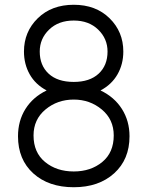

<svg xmlns="http://www.w3.org/2000/svg" viewBox="-20 -766 615 802"><path d="M288.1 -350.1Q219.7 -350.1 169.9 -308.6Q120.1 -267.1 120.1 -200.2Q120.1 -128.9 168.2 -89.4Q216.3 -49.8 288.1 -49.8Q359.4 -49.8 407.2 -89.4Q455.1 -128.9 455.1 -200.2Q455.1 -267.1 405.3 -308.6Q355.5 -350.1 288.1 -350.1ZM55.2 -196.8Q55.2 -261.2 86.4 -311Q117.7 -360.8 174.8 -388.2Q127.9 -413.1 104 -455.6Q80.1 -498 80.1 -550.8Q80.1 -633.3 137.7 -689.7Q195.3 -746.1 288.1 -746.1Q380.4 -746.1 437.7 -689.7Q495.1 -633.3 495.1 -550.8Q495.1 -498 470.9 -455.6Q446.8 -413.1 399.9 -388.2Q457.5 -360.8 489.3 -310.8Q521 -260.7 521 -196.8Q521 -100.1 456.8 -42Q392.6 16.1 288.1 16.1Q183.1 16.1 119.1 -41.7Q55.2 -99.6 55.2 -196.8ZM146 -550.8Q146 -492.7 183.1 -458.3Q220.2 -423.8 288.1 -423.8Q355 -423.8 392.1 -458.3Q429.2 -492.7 429.2 -550.8Q429.2 -604.5 390.1 -642.3Q351.1 -680.2 288.1 -680.2Q224.1 -680.2 185.1 -642.3Q146 -604.5 146 -550.8Z"/></svg>

Font: Kreadon
Style: Regular
Weight: 400
Designer: kohakuno
Foundry: StudioGnu
Version: Version 1.000;Glyphs 3.1.2 (3151)